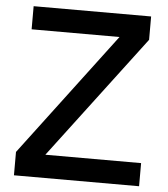

<svg xmlns="http://www.w3.org/2000/svg" viewBox="-52 -780 724 827"><g transform="rotate(5 309.5 -366.5)"><path d="M166 -100H580V0H39V-101L440 -633H60V-733H568V-632Z"/></g></svg>

Font: IBM Plex Sans JP Medium
Style: Regular
Weight: 500
Designer: Mike Abbink; Paul van der Laan; Pieter van Rosmalen; Wujin Sim; Yejin Wi; Jinhee Kim; Boomi Park; Yona Kim; Kichan Ma
Foundry: Sandoll Inc.
Version: Version 1.001